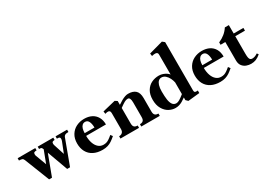

<svg xmlns="http://www.w3.org/2000/svg" viewBox="-10 -1525 3179 2307"><g transform="rotate(-30 1580.0 -372.0)"><path d="M291 -381V-413H507V-381Q489 -381 478.5 -375.2Q468 -369.5 468 -352Q468 -347.5 469 -340.2Q470 -333 471.5 -329L519.5 -180.5L575.5 -322.5Q579.5 -332.5 580.8 -339.2Q582 -346 582 -356Q582 -367.5 576.2 -373Q570.5 -378.5 561.8 -379.8Q553 -381 538.5 -381V-413H698.5V-381Q682 -381 669.5 -379Q657 -377 646.5 -370Q636 -363 631 -349L503.5 -4H463.5L338 -349Q332.5 -364 327.5 -370.2Q322.5 -376.5 314.8 -378.8Q307 -381 291 -381ZM12.5 -381V-413H257V-381Q235 -381 224.2 -375.5Q213.5 -370 213.5 -352Q213.5 -337.5 217 -329L273 -179.5L339.5 -355L382 -349L253 -4H213L77.5 -349Q70 -369 55.8 -375Q41.5 -381 12.5 -381Z M719.5 -208Q719.5 -277.5 749.8 -326.2Q780 -375 830 -399.5Q880 -424 939 -424Q998 -424 1042 -401.8Q1086 -379.5 1110.2 -336.8Q1134.5 -294 1134.5 -234H859.5Q859.5 -177.5 875 -132.8Q890.5 -88 920 -62.5Q949.5 -37 989.5 -37Q1011.5 -37 1029.2 -42.2Q1047 -47.5 1067.2 -60.8Q1087.5 -74 1116.5 -99L1137 -71Q1103.5 -42.5 1078.2 -25.5Q1053 -8.5 1021.8 1.2Q990.5 11 950.5 11Q877.5 11 825.5 -15.8Q773.5 -42.5 746.5 -92Q719.5 -141.5 719.5 -208ZM931.5 -386.5Q908.5 -386.5 892.5 -372.2Q876.5 -358 868.8 -332Q861 -306 860.5 -271H996.5Q995.5 -325 979.8 -355.8Q964 -386.5 931.5 -386.5Z M1550 -96V-300.5Q1550 -371 1514.5 -371Q1491.5 -371 1467.2 -357.5Q1443 -344 1394.5 -308.5V-352.5Q1427.5 -375 1453.5 -389.5Q1479.5 -404 1503 -412.2Q1526.5 -420.5 1547.5 -420.5Q1615 -420.5 1650 -387.8Q1685 -355 1685 -282.5V-96Q1685 -76.5 1689.8 -62.8Q1694.5 -49 1707.8 -40.5Q1721 -32 1746 -32V0H1489.5V-32Q1514 -32 1527.2 -40.5Q1540.5 -49 1545.2 -62.8Q1550 -76.5 1550 -96ZM1263 -93V-313.5Q1263 -330.5 1258 -341.5Q1253 -352.5 1237.2 -355.2Q1221.5 -358 1192 -348L1187 -384L1366 -427.5L1397.5 -407.5V-96Q1397.5 -76.5 1402.2 -62.8Q1407 -49 1420.2 -40.5Q1433.5 -32 1458.5 -32V0H1200.5V-32Q1222.5 -32 1236.5 -40.5Q1250.5 -49 1256.8 -62.8Q1263 -76.5 1263 -93Z M1768.5 -209Q1768.5 -282 1797.5 -330.5Q1826.5 -379 1873.5 -402Q1920.5 -425 1976 -425Q2006 -425 2033.5 -415Q2061 -405 2080.5 -390.8Q2100 -376.5 2107 -364.5V-642.5Q2107 -656 2100.5 -664.8Q2094 -673.5 2076 -675.5Q2058 -677.5 2025 -669.5L2020 -706.5L2214 -760L2245 -735V-69.5Q2245 -54 2248.2 -46.2Q2251.5 -38.5 2262 -35.8Q2272.5 -33 2294.5 -35.5V0L2134 16.5L2107 -10V-47Q2078 -26 2056.5 -13.5Q2035 -1 2011 6.2Q1987 13.5 1959 13.5Q1914.5 13.5 1870.8 -10Q1827 -33.5 1797.8 -83.8Q1768.5 -134 1768.5 -209ZM2107 -93.5V-256Q2101 -285 2086.2 -315.8Q2071.5 -346.5 2047.2 -368Q2023 -389.5 1991.5 -389.5Q1969.5 -389.5 1951.8 -374.2Q1934 -359 1923.2 -325.8Q1912.5 -292.5 1912.5 -241Q1912.5 -173.5 1919 -128.2Q1925.5 -83 1944 -57Q1962.5 -31 1996.5 -31Q2015.5 -31 2040.5 -45.5Q2065.5 -60 2107 -93.5Z M2352 -208Q2352 -277.5 2382.2 -326.2Q2412.5 -375 2462.5 -399.5Q2512.5 -424 2571.5 -424Q2630.5 -424 2674.5 -401.8Q2718.5 -379.5 2742.8 -336.8Q2767 -294 2767 -234H2492Q2492 -177.5 2507.5 -132.8Q2523 -88 2552.5 -62.5Q2582 -37 2622 -37Q2644 -37 2661.8 -42.2Q2679.5 -47.5 2699.8 -60.8Q2720 -74 2749 -99L2769.5 -71Q2736 -42.5 2710.8 -25.5Q2685.5 -8.5 2654.2 1.2Q2623 11 2583 11Q2510 11 2458 -15.8Q2406 -42.5 2379 -92Q2352 -141.5 2352 -208ZM2564 -386.5Q2541 -386.5 2525 -372.2Q2509 -358 2501.2 -332Q2493.5 -306 2493 -271H2629Q2628 -325 2612.2 -355.8Q2596.5 -386.5 2564 -386.5Z M2871.5 -119V-374.5H2805.5V-407.5Q2903 -449.5 2954.5 -529.5H3010V-413H3144.5V-375H3010V-131Q3010 -96.5 3014 -77Q3018 -57.5 3027.8 -48.8Q3037.5 -40 3055 -40Q3071 -40 3089.2 -46Q3107.5 -52 3130.5 -67L3145.5 -46Q3110 -16 3079.2 -4Q3048.5 8 3012 8Q2980 8 2948 -3.5Q2916 -15 2893.8 -43.2Q2871.5 -71.5 2871.5 -119Z"/></g></svg>

Font: Didactic
Style: Regular
Weight: 400
Designer: Tyler Finck
Foundry: Etcetera Type Co
Version: Version 3.007;FEAKit 1.0